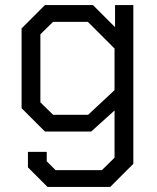

<svg xmlns="http://www.w3.org/2000/svg" viewBox="-20 -518 620 756"><path d="M505 -498V127L414 218H167L90 141V80H164V117L199 152H381L431 103V-83L339 0H157L65 -92V-406L157 -498H346L433 -411V-498ZM431 -327 326 -432H189L139 -383V-115L189 -66H327L431 -163Z"/></svg>

Font: Chakra Petch
Style: Regular
Weight: 400
Designer: Katatrad Aksorn Co.,Ltd.
Foundry: Cadson Demak Co.,Ltd.
Version: Version 1.000; ttfautohint (v1.6)